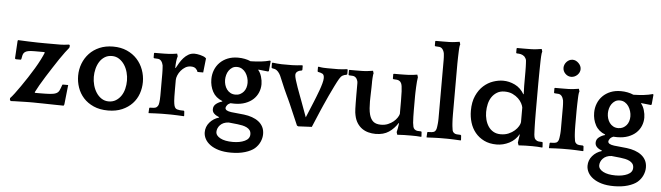

<svg xmlns="http://www.w3.org/2000/svg" viewBox="-55 -973 5012 1455"><g transform="rotate(5 2450.5 -246.0)"><path d="M43 -320 51 -455 54 -461Q96 -459 135 -457.5Q174 -456 205.5 -455.5Q237 -455 259.5 -455Q282 -455 291 -455H376Q385 -455 405.5 -456.5Q426 -458 443 -461L449 -453L446 -437Q435 -424 416.5 -399.5Q398 -375 376.5 -343Q355 -311 331.5 -274.5Q308 -238 285.5 -202.5Q263 -167 244.5 -134.5Q226 -102 214 -78L218 -74H249Q301 -74 330.5 -76Q360 -78 376.5 -85.5Q393 -93 400.5 -108.5Q408 -124 417 -151L420 -155H462L446 -6L441 4Q438 4 422 3.5Q406 3 382.5 3Q359 3 331.5 2Q304 1 279.5 1Q255 1 237 0.5Q219 0 213 0H181Q170 0 151.5 0.5Q133 1 112 1.5Q91 2 71 2.5Q51 3 39 4L32 -4V-18Q45 -31 64.5 -57Q84 -83 107 -116Q130 -149 154.5 -186.5Q179 -224 200.5 -260Q222 -296 238.5 -328.5Q255 -361 264 -384L260 -388H185Q155 -388 137.5 -384.5Q120 -381 110.5 -372.5Q101 -364 97.5 -351Q94 -338 91 -319L87 -315H50Z M777 -475Q836 -475 882 -454.5Q928 -434 959.5 -399.5Q991 -365 1007.5 -320Q1024 -275 1024 -227Q1024 -181 1009 -138Q994 -95 963 -62Q932 -29 886 -9Q840 11 779 11Q716 11 669 -10Q622 -31 591.5 -65Q561 -99 546 -142.5Q531 -186 531 -232Q531 -281 548 -325Q565 -369 596.5 -402.5Q628 -436 673.5 -455.5Q719 -475 777 -475ZM778 -58Q809 -58 832.5 -72.5Q856 -87 872 -110.5Q888 -134 895.5 -164.5Q903 -195 903 -227Q903 -258 894.5 -289.5Q886 -321 869.5 -346Q853 -371 829 -387Q805 -403 774 -403Q742 -403 718.5 -388Q695 -373 680 -349Q665 -325 657.5 -295Q650 -265 650 -234Q650 -202 658.5 -171Q667 -140 683.5 -114.5Q700 -89 724 -73.5Q748 -58 778 -58Z M1262 -354Q1272 -373 1284.5 -394Q1297 -415 1313 -433Q1329 -451 1349.5 -463Q1370 -475 1396 -475Q1404 -475 1415.5 -473.5Q1427 -472 1438.5 -469Q1450 -466 1461 -462Q1472 -458 1478 -453L1485 -447L1473 -339H1430Q1427 -351 1414.5 -363.5Q1402 -376 1376 -376Q1353 -376 1334 -364.5Q1315 -353 1301 -336Q1287 -319 1279 -299.5Q1271 -280 1271 -264V-195Q1271 -157 1271.5 -138Q1272 -119 1273 -105Q1275 -83 1278.5 -69.5Q1282 -56 1290 -49Q1294 -45 1302.5 -42.5Q1311 -40 1320 -39Q1329 -38 1337.5 -38Q1346 -38 1351 -38L1356 -33L1358 0L1356 4Q1350 4 1336 3Q1322 2 1306 1.5Q1290 1 1276 0.5Q1262 0 1256 0H1192Q1185 0 1170.5 0.5Q1156 1 1140 1.5Q1124 2 1109.5 3Q1095 4 1088 4L1087 0L1089 -34L1092 -38Q1109 -38 1124 -39.5Q1139 -41 1147 -49Q1155 -56 1158.5 -67Q1162 -78 1164 -105Q1165 -117 1165 -137Q1165 -157 1165 -193V-266Q1165 -287 1165 -301.5Q1165 -316 1164.5 -327Q1164 -338 1163.5 -347Q1163 -356 1162 -366Q1160 -376 1156 -385Q1152 -394 1149 -397Q1139 -410 1124 -412Q1109 -414 1093 -414L1089 -418V-452L1093 -455H1111Q1133 -455 1168 -455.5Q1203 -456 1229 -459L1264 -464L1270 -445Q1264 -426 1261.5 -402Q1259 -378 1259 -355Z M1636 -136Q1585 -156 1562 -199Q1539 -242 1539 -294Q1539 -331 1552 -364Q1565 -397 1589.5 -421.5Q1614 -446 1648.5 -460Q1683 -474 1727 -474Q1753 -474 1778.5 -469Q1804 -464 1823 -455Q1865 -456 1901.5 -460Q1938 -464 1970 -473L1975 -469L1968 -394L1963 -389L1888 -397L1887 -394Q1903 -376 1912 -346Q1921 -316 1921 -289Q1921 -256 1908.5 -226Q1896 -196 1872 -173.5Q1848 -151 1812 -137.5Q1776 -124 1729 -124Q1723 -124 1713.5 -124.5Q1704 -125 1699 -125Q1682 -118 1673.5 -106Q1665 -94 1665 -86Q1665 -64 1712 -58L1809 -48Q1842 -44 1870.5 -34Q1899 -24 1920.5 -7.5Q1942 9 1954 32.5Q1966 56 1966 87Q1966 116 1953 145.5Q1940 175 1914 198Q1888 220 1842 234Q1796 248 1736 248Q1682 248 1642.5 236.5Q1603 225 1576.5 205.5Q1550 186 1537 161.5Q1524 137 1524 111Q1524 69 1551.5 36.5Q1579 4 1622 -9L1623 -12Q1599 -21 1584.5 -34.5Q1570 -48 1570 -68Q1570 -94 1591 -110Q1612 -126 1636 -132ZM1731 -193Q1751 -193 1766.5 -201Q1782 -209 1793 -222Q1804 -235 1809.5 -252.5Q1815 -270 1815 -289Q1815 -309 1809 -329Q1803 -349 1792 -365.5Q1781 -382 1764 -392.5Q1747 -403 1725 -403Q1704 -403 1689 -393.5Q1674 -384 1663.5 -369Q1653 -354 1648 -335Q1643 -316 1643 -298Q1643 -279 1648.5 -260Q1654 -241 1665 -226Q1676 -211 1692.5 -202Q1709 -193 1731 -193ZM1699 22Q1677 23 1661 30Q1645 37 1634 48.5Q1623 60 1617.5 73.5Q1612 87 1612 100Q1612 129 1647 147.5Q1682 166 1742 166Q1796 166 1833 148.5Q1870 131 1870 97Q1870 78 1861 66Q1852 54 1837 46.5Q1822 39 1803.5 35Q1785 31 1766 29Z M2226 5 2216 0 2147 -160Q2139 -178 2132.5 -192Q2126 -206 2117 -225Q2108 -244 2096 -271Q2084 -298 2066 -342Q2059 -359 2056 -365.5Q2053 -372 2048 -380Q2038 -396 2025.5 -405Q2013 -414 1992 -416L1986 -421V-455L1990 -459Q2007 -457 2026 -455Q2045 -453 2061 -453H2140Q2155 -453 2176.5 -455Q2198 -457 2216 -459L2220 -455V-423L2216 -419Q2197 -417 2183.5 -407.5Q2170 -398 2170 -381Q2170 -369 2177.5 -343.5Q2185 -318 2195.5 -289Q2206 -260 2216.5 -232Q2227 -204 2233 -188L2277 -68L2327 -189Q2333 -204 2343 -229Q2353 -254 2363 -281.5Q2373 -309 2380 -334.5Q2387 -360 2387 -376Q2387 -402 2373 -409Q2359 -416 2340 -419L2336 -423V-455L2340 -459Q2359 -455 2376 -454Q2393 -453 2408 -453H2489Q2506 -453 2522.5 -455Q2539 -457 2558 -459L2562 -455V-421L2556 -416Q2539 -414 2526.5 -406.5Q2514 -399 2503 -380Q2491 -360 2472.5 -322.5Q2454 -285 2435.5 -245.5Q2417 -206 2402.5 -172.5Q2388 -139 2383 -128L2329 0Z M2982 -86Q2955 -43 2915 -16Q2875 11 2814 11Q2786 11 2759.5 4Q2733 -3 2711.5 -18Q2690 -33 2674 -57.5Q2658 -82 2651 -117Q2649 -126 2647.5 -137Q2646 -148 2645.5 -165.5Q2645 -183 2644.5 -208.5Q2644 -234 2644 -272V-362Q2644 -373 2639 -384Q2634 -395 2631 -398Q2621 -410 2606 -412Q2591 -414 2575 -414L2572 -418V-452L2575 -455H2624Q2647 -455 2673 -455.5Q2699 -456 2719 -459L2754 -464L2760 -445Q2758 -441 2757 -430.5Q2756 -420 2755 -408Q2754 -396 2754 -385Q2754 -374 2754 -368Q2754 -355 2753.5 -336.5Q2753 -318 2752.5 -298.5Q2752 -279 2751.5 -261Q2751 -243 2751 -231Q2751 -205 2753 -178.5Q2755 -152 2761 -130Q2771 -95 2791.5 -78.5Q2812 -62 2849 -62Q2879 -62 2902.5 -72Q2926 -82 2943 -96Q2960 -110 2971 -126.5Q2982 -143 2985 -156V-256Q2985 -302 2983.5 -327Q2982 -352 2980 -366Q2978 -379 2974.5 -387Q2971 -395 2968 -398Q2957 -410 2940 -412Q2923 -414 2913 -414L2909 -418V-452L2913 -455H2931Q2941 -455 2957.5 -455Q2974 -455 2992 -455.5Q3010 -456 3027 -456.5Q3044 -457 3056 -459L3091 -464L3097 -445Q3092 -416 3090 -369Q3089 -344 3088.5 -328.5Q3088 -313 3088 -303Q3088 -293 3088 -287.5Q3088 -282 3088 -277V-195Q3088 -140 3091 -98Q3093 -79 3096 -67.5Q3099 -56 3107 -49Q3116 -41 3128 -39.5Q3140 -38 3157 -38L3161 -34L3163 0L3161 3Q3142 1 3124 0.5Q3106 0 3082 0Q3058 0 3031 0.5Q3004 1 2979 3L2973 -17Q2976 -28 2979.5 -46.5Q2983 -65 2985 -84Z M3462 4Q3455 4 3441 3Q3427 2 3411 1.5Q3395 1 3381 0.5Q3367 0 3360 0H3306Q3299 0 3284.5 0.5Q3270 1 3254.5 1.5Q3239 2 3224.5 3Q3210 4 3203 4L3202 0L3204 -34L3207 -38Q3222 -38 3238 -39.5Q3254 -41 3262 -49Q3269 -56 3272 -67Q3275 -78 3277 -98Q3278 -105 3278.5 -112Q3279 -119 3279.5 -127Q3280 -135 3280 -146Q3280 -157 3280 -173V-562Q3280 -581 3280 -592.5Q3280 -604 3279.5 -612Q3279 -620 3278.5 -626.5Q3278 -633 3277 -642Q3275 -652 3271 -661Q3267 -670 3264 -673Q3254 -686 3239 -688Q3224 -690 3208 -690L3204 -694V-728L3208 -731H3259Q3282 -731 3308 -731.5Q3334 -732 3354 -735L3389 -740L3395 -721Q3393 -717 3391.5 -708.5Q3390 -700 3389.5 -690.5Q3389 -681 3388.5 -671.5Q3388 -662 3388 -656Q3388 -648 3387.5 -641.5Q3387 -635 3387 -626.5Q3387 -618 3386.5 -605Q3386 -592 3386 -573V-185Q3386 -165 3386.5 -152.5Q3387 -140 3387.5 -131Q3388 -122 3388.5 -114.5Q3389 -107 3390 -98Q3392 -77 3394.5 -66.5Q3397 -56 3405 -49Q3413 -41 3427.5 -39.5Q3442 -38 3457 -38L3462 -33L3464 0Z M3895 -17Q3895 -24 3898.5 -43.5Q3902 -63 3904 -78L3903 -82Q3877 -36 3831 -12.5Q3785 11 3735 11Q3680 11 3639.5 -9Q3599 -29 3572 -62Q3545 -95 3532 -138Q3519 -181 3519 -227Q3519 -294 3540.5 -341.5Q3562 -389 3595 -418.5Q3628 -448 3667.5 -461.5Q3707 -475 3744 -475Q3789 -475 3833 -454Q3877 -433 3905 -385L3907 -389Q3905 -418 3905 -448.5Q3905 -479 3905 -508Q3905 -539 3905 -559.5Q3905 -580 3904.5 -594Q3904 -608 3903.5 -619Q3903 -630 3902 -642Q3901 -652 3895 -661Q3889 -670 3886 -673Q3872 -684 3858.5 -687Q3845 -690 3827 -690L3823 -694V-727L3827 -731H3884Q3907 -731 3932.5 -731.5Q3958 -732 3978 -735L4013 -740L4019 -721Q4017 -717 4015.5 -706.5Q4014 -696 4013.5 -684Q4013 -672 4012.5 -661Q4012 -650 4012 -644Q4012 -629 4011.5 -615.5Q4011 -602 4011 -584.5Q4011 -567 4010.5 -541.5Q4010 -516 4010 -476V-258Q4010 -216 4010.5 -190.5Q4011 -165 4011.5 -148Q4012 -131 4012.5 -118.5Q4013 -106 4014 -88Q4016 -70 4019.5 -62Q4023 -54 4030 -49Q4038 -41 4052 -39.5Q4066 -38 4078 -38L4082 -34L4084 0L4082 4Q4065 2 4045 1Q4025 0 4007 0Q3980 0 3953 0.5Q3926 1 3902 3ZM3635 -228Q3635 -198 3642.5 -169.5Q3650 -141 3665 -118.5Q3680 -96 3703.5 -82.5Q3727 -69 3759 -69Q3793 -69 3819.5 -80.5Q3846 -92 3864.5 -108.5Q3883 -125 3893.5 -143Q3904 -161 3905 -174V-285Q3903 -298 3893.5 -316.5Q3884 -335 3866.5 -352Q3849 -369 3823 -381.5Q3797 -394 3761 -394Q3728 -394 3704 -379.5Q3680 -365 3664.5 -342Q3649 -319 3642 -289Q3635 -259 3635 -228Z M4393 4Q4386 4 4372 3Q4358 2 4342 1.5Q4326 1 4312 0.5Q4298 0 4291 0H4237Q4230 0 4215.5 0.5Q4201 1 4185.5 1.5Q4170 2 4155.5 3Q4141 4 4134 4L4133 0L4135 -34L4138 -38Q4153 -38 4169 -39.5Q4185 -41 4193 -49Q4200 -56 4203 -67Q4206 -78 4208 -98Q4209 -105 4209.5 -112Q4210 -119 4210.5 -127Q4211 -135 4211 -146Q4211 -157 4211 -173V-286Q4211 -305 4211 -316.5Q4211 -328 4210.5 -336Q4210 -344 4209.5 -350.5Q4209 -357 4208 -366Q4206 -376 4202 -385Q4198 -394 4195 -397Q4185 -410 4170 -412Q4155 -414 4139 -414L4135 -418V-452L4139 -455H4190Q4213 -455 4239 -455.5Q4265 -456 4285 -459L4320 -464L4326 -445Q4324 -441 4322.5 -432.5Q4321 -424 4320.5 -414.5Q4320 -405 4319.5 -395.5Q4319 -386 4319 -380Q4319 -372 4318.5 -365.5Q4318 -359 4318 -350.5Q4318 -342 4317.5 -329Q4317 -316 4317 -297V-185Q4317 -165 4317.5 -152.5Q4318 -140 4318.5 -131Q4319 -122 4319.5 -114.5Q4320 -107 4321 -98Q4323 -77 4325.5 -66.5Q4328 -56 4336 -49Q4344 -41 4358.5 -39.5Q4373 -38 4388 -38L4393 -33L4395 0ZM4190 -613Q4190 -625 4195 -637Q4200 -649 4209 -658.5Q4218 -668 4229.5 -673.5Q4241 -679 4254 -679Q4279 -679 4299.5 -658.5Q4320 -638 4320 -613Q4320 -600 4314.5 -588.5Q4309 -577 4299.5 -568Q4290 -559 4278 -554Q4266 -549 4254 -549Q4228 -549 4209 -568Q4190 -587 4190 -613Z M4548 -136Q4497 -156 4474 -199Q4451 -242 4451 -294Q4451 -331 4464 -364Q4477 -397 4501.5 -421.5Q4526 -446 4560.5 -460Q4595 -474 4639 -474Q4665 -474 4690.5 -469Q4716 -464 4735 -455Q4777 -456 4813.5 -460Q4850 -464 4882 -473L4887 -469L4880 -394L4875 -389L4800 -397L4799 -394Q4815 -376 4824 -346Q4833 -316 4833 -289Q4833 -256 4820.5 -226Q4808 -196 4784 -173.5Q4760 -151 4724 -137.5Q4688 -124 4641 -124Q4635 -124 4625.5 -124.5Q4616 -125 4611 -125Q4594 -118 4585.5 -106Q4577 -94 4577 -86Q4577 -64 4624 -58L4721 -48Q4754 -44 4782.5 -34Q4811 -24 4832.5 -7.5Q4854 9 4866 32.5Q4878 56 4878 87Q4878 116 4865 145.5Q4852 175 4826 198Q4800 220 4754 234Q4708 248 4648 248Q4594 248 4554.5 236.5Q4515 225 4488.5 205.5Q4462 186 4449 161.5Q4436 137 4436 111Q4436 69 4463.5 36.5Q4491 4 4534 -9L4535 -12Q4511 -21 4496.5 -34.5Q4482 -48 4482 -68Q4482 -94 4503 -110Q4524 -126 4548 -132ZM4643 -193Q4663 -193 4678.5 -201Q4694 -209 4705 -222Q4716 -235 4721.5 -252.5Q4727 -270 4727 -289Q4727 -309 4721 -329Q4715 -349 4704 -365.5Q4693 -382 4676 -392.5Q4659 -403 4637 -403Q4616 -403 4601 -393.5Q4586 -384 4575.5 -369Q4565 -354 4560 -335Q4555 -316 4555 -298Q4555 -279 4560.5 -260Q4566 -241 4577 -226Q4588 -211 4604.5 -202Q4621 -193 4643 -193ZM4611 22Q4589 23 4573 30Q4557 37 4546 48.5Q4535 60 4529.5 73.5Q4524 87 4524 100Q4524 129 4559 147.5Q4594 166 4654 166Q4708 166 4745 148.5Q4782 131 4782 97Q4782 78 4773 66Q4764 54 4749 46.5Q4734 39 4715.5 35Q4697 31 4678 29Z"/></g></svg>

Font: QuattrocentoBold
Style: Bold
Weight: 700
Designer: Pablo Impallari
Foundry: Pablo Impallari, Igino Marini, Branda Gallo
Version: Version 2.000